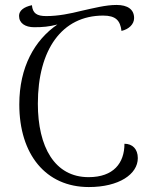

<svg xmlns="http://www.w3.org/2000/svg" viewBox="-20 -745 619 776"><path d="M339 11C461 11 537 -41 537 -106C537 -143 515 -164 483 -164C483 -86 439 -29 338 -29C201 -29 133 -151 133 -326C133 -544 230 -682 397 -682C448 -682 466 -662 471 -620C501 -627 522 -647 522 -672C522 -707 496 -725 451 -725C407 -725 358 -712 308 -701C264 -690 216 -680 167 -680C129 -680 112 -691 109 -724C76 -717 57 -702 57 -681C57 -651 82 -635 118 -635C153 -635 177 -637 212 -646C120 -583 58 -474 58 -323C58 -121 165 11 339 11Z"/></svg>

Font: Noto Serif Georgian SemiCondensed Light
Style: Regular
Weight: 300
Width: 4
Designer: Monotype Design Team, Akaki Razmadze
Foundry: Google LLC
Version: Version 2.003